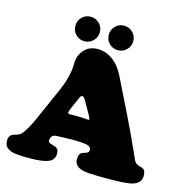

<svg xmlns="http://www.w3.org/2000/svg" viewBox="-130 -1031 1116 1165"><g transform="rotate(15 428.5 -448.0)"><path d="M220.2 -834Q220.2 -866.2 242.4 -888.7Q264.6 -911.1 296.9 -911.1Q329.1 -911.1 351.6 -888.7Q374 -866.2 374 -834Q374 -802.2 351.6 -779.8Q329.1 -757.3 296.9 -757.3Q264.6 -757.3 242.4 -779.8Q220.2 -802.2 220.2 -834ZM430.2 -834Q430.2 -866.2 452.4 -888.7Q474.6 -911.1 506.8 -911.1Q539.1 -911.1 561.5 -888.7Q584 -866.2 584 -834Q584 -802.2 561.5 -779.8Q539.1 -757.3 506.8 -757.3Q474.6 -757.3 452.4 -779.8Q430.2 -802.2 430.2 -834ZM249.5 -136.7 248 -132.3Q246.1 -127.4 246.1 -120.1Q246.1 -109.9 255.4 -105.5Q258.3 -104.5 276.4 -98.9Q294.4 -93.3 300.3 -89.4Q314 -79.6 314 -55.7Q314 -14.6 275.4 0Q236.8 14.6 156.7 14.6Q129.4 14.6 111.6 13.9Q93.8 13.2 74 11Q54.2 8.8 42.2 3.9Q30.3 -1 19.8 -8.3Q9.3 -15.6 4.6 -27.3Q0 -39.1 0 -54.7Q0 -82.5 19.5 -94.2Q23.4 -96.7 44.4 -102.8Q65.4 -108.9 75.2 -119.6Q104.5 -150.4 142.1 -235.8L233.4 -442.9Q272.5 -535.6 272.5 -611.8Q272.5 -660.6 304 -696.8Q335.4 -732.9 390.6 -732.9Q439.9 -732.9 484.1 -700.7Q528.3 -668.5 557.6 -607.9Q579.1 -564 613 -495.4Q647 -426.8 666 -387.7Q685.1 -348.6 712.2 -291.5Q739.3 -234.4 763.7 -179.2Q766.1 -173.8 771.5 -161.4Q776.9 -148.9 779.3 -143.8Q781.7 -138.7 785.9 -132.1Q790 -125.5 794.4 -122.1Q802.7 -114.7 819.1 -110.8Q835.4 -106.9 842.8 -101.6Q856.9 -91.8 856.9 -60.5Q856.9 -15.6 803.2 1Q766.6 11.7 645 11.7Q573.7 11.7 537.6 9.5Q501.5 7.3 479 -1Q459.5 -8.3 449.2 -21.5Q439 -34.7 439 -50.8Q439 -86.9 455.1 -96.7Q460.9 -100.1 471.7 -103Q482.4 -106 487.3 -108.4Q500.5 -114.3 500.5 -126.5Q500.5 -130.4 500 -132.8L499.5 -134.8Q494.6 -150.4 476.6 -154.8Q449.2 -161.6 378.4 -161.6Q359.9 -161.6 334 -160.4Q308.1 -159.2 296.4 -159.2Q272.9 -159.2 263.4 -154.1Q253.9 -148.9 249.5 -136.7ZM374.5 -307.1Q394.5 -307.1 418.9 -305.2Q443.4 -303.2 444.3 -303.2Q449.2 -303.2 449.2 -308.1Q449.2 -312.5 438.5 -332.5L395.5 -408.2Q382.3 -432.6 371.6 -432.6Q365.2 -432.6 361.8 -427.7Q358.4 -422.9 350.6 -404.8L326.2 -349.1Q314.5 -321.3 314.5 -315.4Q314.5 -306.6 326.2 -306.6Q327.6 -306.6 333 -306.6Q338.4 -306.6 349.1 -306.9Q359.9 -307.1 374.5 -307.1Z"/></g></svg>

Font: Cooper* Black
Style: Regular
Weight: 900
Designer: Owen Earl
Foundry: indestructible type*
Version: Version 0.001